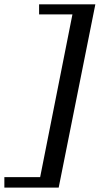

<svg xmlns="http://www.w3.org/2000/svg" viewBox="-61 -728 502 880"><path d="M208 131.8H-41V84H123L271 -662.1H118.2V-708H376Z"/></svg>

Font: Charis SIL Phon
Style: Italic
Weight: 400
Italic angle: -11°
Foundry: SIL International
Version: Version 5.000